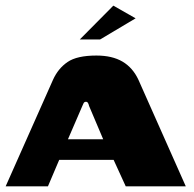

<svg xmlns="http://www.w3.org/2000/svg" viewBox="-22 -661 687 681"><path d="M-2 0 166 -378Q184 -418 217.5 -441Q251 -464 320 -464Q376 -464 412.5 -442.5Q449 -421 469 -378L637 0H424L381 -94H188L148 0ZM219 -167H344L294 -285Q293 -290 290.5 -295Q288 -300 283 -300Q277 -300 274.5 -295Q272 -290 270 -285ZM261 -521 380 -641 459 -596 333 -521Z"/></svg>

Font: Genos Thin ExtraBold
Style: Regular
Weight: 800
Version: Version 1.010